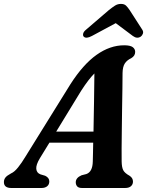

<svg xmlns="http://www.w3.org/2000/svg" viewBox="-46 -938 738 958"><path d="M153 -148.5Q133 -115.5 135 -95.2Q137 -75 156 -68L179.5 -61Q200 -51 200 -33Q200 -17.5 189.5 -8.8Q179 0 161 0H10.5Q-26.5 0 -26.5 -29.5Q-26.5 -42 -19.2 -51.8Q-12 -61.5 9.5 -73Q26 -80 44.2 -102.8Q62.5 -125.5 81 -156.5L305.5 -518Q369 -617 436 -664.5Q503 -712 573.5 -712Q604 -712 616.2 -702.8Q628.5 -693.5 628.5 -679Q628.5 -659 608.5 -647.5Q588.5 -638.5 577.2 -622Q566 -605.5 565.5 -573.5Q565.5 -544 564.8 -497.5Q564 -451 563.2 -397.2Q562.5 -343.5 561.8 -291Q561 -238.5 560.8 -196.5Q560.5 -154.5 561 -132.5Q561.5 -103.5 568.8 -89Q576 -74.5 600.5 -61Q617.5 -50 617.5 -32Q617.5 -18 607.5 -9Q597.5 0 578.5 0H363.5Q346 0 339 -8.2Q332 -16.5 332 -28.5Q332 -51 361 -63.5L384.5 -69.5Q416 -80.5 417 -132.5Q417.5 -149.5 418 -173.5Q418.5 -197.5 419 -226H200.5ZM358.5 -484.5 234.5 -281.5H420.5Q422 -353.5 423.2 -432.8Q424.5 -512 425 -571.5Q411.5 -558 395 -536.8Q378.5 -515.5 358.5 -484.5ZM412.5 -758.5Q383.5 -743 371.5 -755.5Q367 -760.5 369 -770.2Q371 -780 384 -790.5L497 -887.5Q514.5 -901.5 527.8 -910Q541 -918.5 557.5 -918.5Q574 -918.5 582.8 -910Q591.5 -901.5 601 -887.5L663.5 -790.5Q670.5 -780 667 -770.2Q663.5 -760.5 656.5 -755.5Q638 -743 617 -758.5L531.5 -822.5Z"/></svg>

Font: Fraunces 9pt Soft SemiBold
Style: Italic
Weight: 600
Italic angle: -16°
Version: Version 1.000;[b76b70a41]